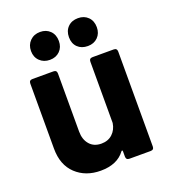

<svg xmlns="http://www.w3.org/2000/svg" viewBox="-132 -809 809 913"><g transform="rotate(-20 272.5 -352.5)"><path d="M369 -514H476Q493 -514 493 -497V-17Q493 0 476 0H369Q352 0 352 -17V-44Q352 -48 349.5 -48.5Q347 -49 345 -46Q306 7 222 7Q146 7 97 -39Q48 -85 48 -168V-497Q48 -514 65 -514H171Q188 -514 188 -497V-203Q188 -163 209.5 -138Q231 -113 269 -113Q303 -113 325 -133.5Q347 -154 352 -187V-497Q352 -514 369 -514ZM104 -641Q104 -672 124 -692Q144 -712 175 -712Q206 -712 225.5 -692.5Q245 -673 245 -641Q245 -610 225.5 -590.5Q206 -571 175 -571Q144 -571 124 -590.5Q104 -610 104 -641ZM296 -641Q296 -673 315.5 -692.5Q335 -712 367 -712Q398 -712 417.5 -692.5Q437 -673 437 -641Q437 -610 417.5 -590.5Q398 -571 367 -571Q335 -571 315.5 -590Q296 -609 296 -641Z"/></g></svg>

Font: Barlow
Style: Bold
Weight: 700
Designer: Jeremy Tribby
Foundry: Jeremy Tribby
Version: Version 1.101 August 23, 2024